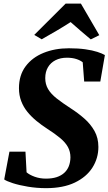

<svg xmlns="http://www.w3.org/2000/svg" viewBox="-20 -1016 592 1048"><path d="M231.5 11Q180.5 11 132.5 3Q84.5 -5 49.8 -16.2Q15 -27.5 3 -36.5L31.5 -188H119L125 -75.5Q141 -61.5 169.5 -51.2Q198 -41 230.5 -41Q264.5 -41 289.5 -49.2Q314.5 -57.5 331 -72.8Q347.5 -88 355.8 -109.2Q364 -130.5 364.5 -157Q364.5 -188 351 -213Q337.5 -238 309.2 -261.8Q281 -285.5 238 -313Q207 -333 179 -356Q151 -379 129.5 -405.5Q108 -432 95.8 -464Q83.5 -496 83.5 -534.5Q83.5 -605.5 119.8 -654Q156 -702.5 218 -727.5Q280 -752.5 356 -752.5Q407 -752.5 445.8 -747Q484.5 -741.5 511.2 -732.8Q538 -724 552.5 -715.5L527.5 -571H439.5L431.5 -676Q418 -687 396 -694Q374 -701 345 -701Q310 -701 283.2 -687.5Q256.5 -674 241.8 -649Q227 -624 227 -589.5Q227 -556 242.5 -529.8Q258 -503.5 289 -479Q320 -454.5 365.5 -425Q405.5 -399.5 440 -369.2Q474.5 -339 495.8 -301Q517 -263 517 -214Q517 -152.5 484.5 -101.2Q452 -50 388.5 -19.5Q325 11 231.5 11ZM167 -825.5 338.5 -996.5H421.5L522 -824L475.5 -801Q447.5 -824 419.8 -848Q392 -872 365.5 -895.5Q327.5 -871 287.5 -847.5Q247.5 -824 207.5 -801.5Z"/></svg>

Font: Merriweather 48pt ExtraBold
Style: Italic
Weight: 800
Italic angle: -7.8°
Version: Version 2.101